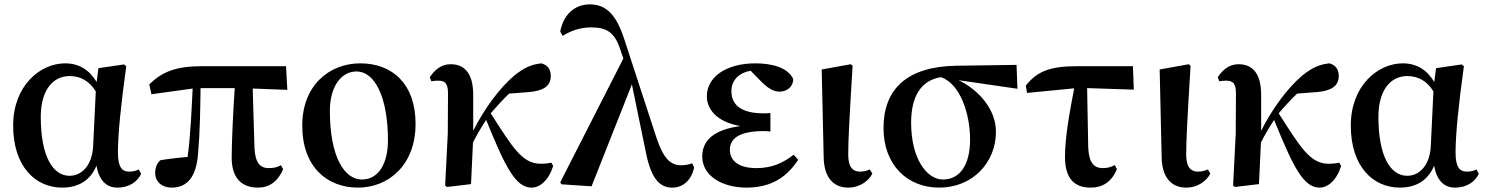

<svg xmlns="http://www.w3.org/2000/svg" viewBox="-20 -840 6785 876"><path d="M405 -174C401 -89 356 -38 297 -38C222 -38 166 -125 166 -307C166 -427 220 -493 298 -493C348 -493 389 -469 417 -423ZM613 -67C601 -60 586 -57 570 -57C537 -57 518 -76 518 -145C518 -228 532 -364 556 -538L546 -546L429 -529L421 -466C388 -520 342 -551 277 -551C164 -551 40 -450 40 -267C40 -82 140 16 264 16C341 16 394 -20 420 -84C432 -17 466 16 515 16C572 16 608 -13 624 -47Z M1133 -436 1291 -430 1285 -538H902C782 -538 719 -512 661 -455L671 -410L859 -436C854 -341 850 -227 836 -124C796 -121 726 -112 712 -109C696 -95 688 -76 688 -51C688 -10 720 16 763 16C837 16 877 -37 884 -143C892 -232 894 -343 895 -438H1051C1044 -341 1037 -187 1037 -121C1037 -25 1085 16 1157 16C1208 16 1247 -11 1272 -68L1262 -86C1244 -77 1230 -73 1206 -73C1168 -73 1144 -96 1141 -166Z M1613 16C1752 16 1876 -86 1876 -275C1876 -456 1771 -551 1624 -551C1482 -551 1359 -450 1359 -267C1359 -78 1473 16 1613 16ZM1631 -21C1552 -21 1485 -123 1485 -335C1485 -438 1532 -514 1607 -514C1689 -514 1750 -399 1750 -199C1750 -97 1709 -21 1631 -21Z M2495 -98C2484 -95 2469 -93 2446 -93C2362 -93 2317 -170 2219 -323C2248 -357 2275 -386 2303 -413L2395 -420C2458 -426 2493 -446 2493 -494C2493 -529 2473 -545 2450 -551C2406 -546 2373 -533 2325 -494C2260 -439 2188 -342 2139 -243V-407C2139 -506 2099 -547 2036 -547C1991 -547 1962 -519 1941 -488L1948 -469C1955 -471 1973 -472 1979 -472C2013 -472 2025 -457 2024 -407L2023 -231L2011 7L2020 13L2129 0C2130 -26 2135 -133 2138 -190C2159 -231 2176 -259 2198 -293C2285 -79 2332 16 2405 16C2443 16 2483 -16 2504 -83Z M3138 -95C3123 -89 3104 -86 3088 -86C3041 -86 3008 -114 2976 -209L2826 -668C2790 -775 2744 -820 2671 -820C2603 -820 2551 -775 2536 -696L2547 -676C2580 -697 2623 -715 2677 -715C2743 -715 2781 -696 2807 -623L2824 -573L2536 -8L2542 1L2679 10L2863 -455L2927 -144C2953 -12 2998 16 3048 16C3096 16 3135 -18 3147 -76Z M3601 -134C3550 -94 3498 -73 3431 -73C3355 -73 3310 -103 3310 -157C3310 -206 3350 -242 3465 -242C3474 -242 3484 -241 3495 -240V-324C3485 -323 3472 -323 3462 -323C3370 -323 3317 -356 3317 -424C3317 -478 3357 -510 3405 -517L3457 -464C3486 -436 3510 -422 3537 -422C3575 -422 3600 -449 3599 -480C3574 -533 3499 -551 3427 -551C3292 -551 3205 -488 3205 -401C3205 -344 3247 -284 3358 -265C3237 -248 3184 -200 3184 -126C3184 -37 3276 16 3386 16C3512 16 3577 -44 3622 -111Z M3850 16C3905 16 3945 -17 3960 -48L3949 -67C3935 -61 3922 -57 3904 -57C3874 -57 3851 -73 3850 -132C3850 -203 3855 -292 3870 -540L3862 -547L3729 -523L3738 -124C3739 -31 3782 16 3850 16Z M4282 -21C4209 -21 4137 -115 4137 -280C4137 -396 4179 -473 4273 -488C4361 -458 4406 -321 4406 -203C4406 -87 4359 -21 4282 -21ZM4622 -435 4618 -544 4341 -540C4118 -536 4011 -433 4011 -256C4011 -87 4120 16 4265 16C4417 16 4524 -98 4524 -239C4524 -341 4446 -429 4354 -474Z M4940 -438 5153 -431 5149 -538H4894C4770 -538 4711 -514 4660 -449L4666 -416L4881 -437C4862 -338 4839 -217 4839 -124C4839 -22 4885 16 4956 16C5012 16 5052 -11 5076 -68L5066 -87C5050 -78 5033 -73 5012 -73C4972 -73 4948 -96 4945 -168Z M5392 16C5447 16 5487 -17 5502 -48L5491 -67C5477 -61 5464 -57 5446 -57C5416 -57 5393 -73 5392 -132C5392 -203 5397 -292 5412 -540L5404 -547L5271 -523L5280 -124C5281 -31 5324 16 5392 16Z M6090 -98C6079 -95 6064 -93 6041 -93C5957 -93 5912 -170 5814 -323C5843 -357 5870 -386 5898 -413L5990 -420C6053 -426 6088 -446 6088 -494C6088 -529 6068 -545 6045 -551C6001 -546 5968 -533 5920 -494C5855 -439 5783 -342 5734 -243V-407C5734 -506 5694 -547 5631 -547C5586 -547 5557 -519 5536 -488L5543 -469C5550 -471 5568 -472 5574 -472C5608 -472 5620 -457 5619 -407L5618 -231L5606 7L5615 13L5724 0C5725 -26 5730 -133 5733 -190C5754 -231 5771 -259 5793 -293C5880 -79 5927 16 6000 16C6038 16 6078 -16 6099 -83Z M6508 -174C6504 -89 6459 -38 6400 -38C6325 -38 6269 -125 6269 -307C6269 -427 6323 -493 6401 -493C6451 -493 6492 -469 6520 -423ZM6716 -67C6704 -60 6689 -57 6673 -57C6640 -57 6621 -76 6621 -145C6621 -228 6635 -364 6659 -538L6649 -546L6532 -529L6524 -466C6491 -520 6445 -551 6380 -551C6267 -551 6143 -450 6143 -267C6143 -82 6243 16 6367 16C6444 16 6497 -20 6523 -84C6535 -17 6569 16 6618 16C6675 16 6711 -13 6727 -47Z"/></svg>

Font: Noto Serif CJK JP
Style: Bold
Weight: 700
Designer: Ryoko NISHIZUKA 西塚涼子 (kana & ideographs); Frank Grießhammer (Latin, Greek & Cyrillic); Wenlong ZHANG 张文龙 (bopomofo); San
Foundry: Adobe Systems Incorporated
Version: Version 1.000;PS 1;hotconv 16.6.53;makeotf.lib2.5.65590